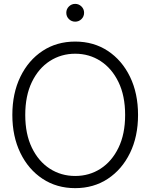

<svg xmlns="http://www.w3.org/2000/svg" viewBox="-20 -950 768 980"><path d="M363.8 10.3Q269.5 10.3 197.3 -37.4Q125 -85 84 -169.4Q43 -253.9 43 -363.3Q43 -473.6 84 -558.1Q125 -642.6 197.3 -690.2Q269.5 -737.8 363.8 -737.8Q458 -737.8 530.3 -690.2Q602.5 -642.6 643.6 -558.1Q684.6 -473.6 684.6 -363.3Q684.6 -253.4 643.6 -169.2Q602.5 -85 530.3 -37.4Q458 10.3 363.8 10.3ZM363.8 -51.8Q435.5 -51.8 493.2 -88.9Q550.8 -126 584.7 -195.8Q618.7 -265.6 618.7 -363.3Q618.7 -461.4 584.7 -531.2Q550.8 -601.1 493.2 -638.4Q435.5 -675.8 363.8 -675.8Q292.5 -675.8 234.6 -638.7Q176.8 -601.6 142.8 -531.5Q108.9 -461.4 108.9 -363.3Q108.9 -266.1 142.6 -196.3Q176.3 -126.5 234.1 -89.1Q292 -51.8 363.8 -51.8ZM363.8 -839.4Q345.2 -839.4 331.8 -852.5Q318.4 -865.7 318.4 -884.8Q318.4 -903.8 331.8 -917Q345.2 -930.2 363.8 -930.2Q382.3 -930.2 395.8 -917Q409.2 -903.8 409.2 -884.8Q409.2 -865.7 395.8 -852.5Q382.3 -839.4 363.8 -839.4Z"/></svg>

Font: Inter Display Light
Style: Regular
Weight: 300
Designer: Rasmus Andersson
Foundry: rsms
Version: Version 4.000;git-a52131595